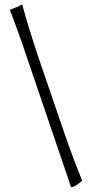

<svg xmlns="http://www.w3.org/2000/svg" viewBox="-20 -737 391 802"><path d="M282 45H277L99 -478Q53 -615 21 -696Q53 -707 69 -717H73Q99 -622 142 -493L251 -175Q283 -82 323 17Q309 33 282 45Z"/></svg>

Font: Almendra SC
Style: Regular
Weight: 400
Designer: Ana Sanfelippo
Foundry: Ana Sanfelippo
Version: Version 1.002